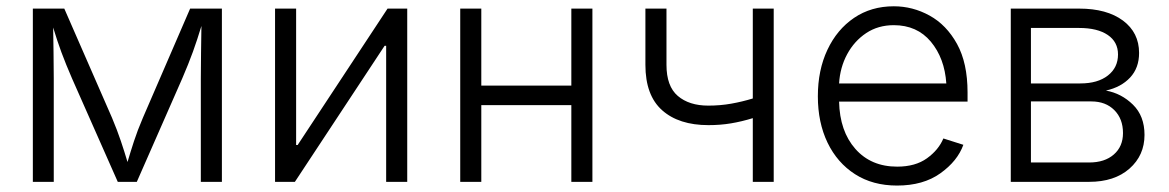

<svg xmlns="http://www.w3.org/2000/svg" viewBox="-20 -573 3682 605"><path d="M83.5 0V-545.9H182.6L333 -201.7Q349.6 -162.1 360.8 -128.7Q372.1 -95.2 381.8 -62.5Q391.1 -94.2 402.1 -127.9Q413.1 -161.6 430.2 -201.7L579.1 -545.9H679.2V0H612.8V-325.2Q612.8 -366.2 613.5 -407.5Q614.3 -448.7 614.7 -491.2Q601.6 -447.8 587.9 -409.9Q574.2 -372.1 554.2 -325.7L411.1 0H351.1L207 -325.7Q187.5 -370.6 173.8 -407.5Q160.2 -444.3 147.5 -486.3Q147.9 -448.2 148.7 -406.7Q149.4 -365.2 149.4 -325.2V0Z M1263.2 0H1196.8V-428.7H1191.9L909.2 0H846.7V-545.9H913.1V-116.2H918L1201.2 -545.9H1263.2Z M1496.6 -545.9V-303.2H1780.3V-545.9H1846.7V0H1780.3V-241.7H1496.6V0H1430.2V-545.9Z M2212.4 -178.7Q2119.1 -178.7 2066.4 -225.6Q2013.7 -272.5 2013.7 -368.7V-545.9H2080.1V-368.7Q2080.1 -301.3 2115.7 -270.8Q2151.4 -240.2 2211.9 -240.2Q2249.5 -240.2 2283.9 -246.3Q2318.4 -252.4 2352.1 -262.7V-545.9H2418V0H2352.1V-200.7Q2316.9 -189.9 2283.4 -184.3Q2250 -178.7 2212.4 -178.7Z M2806.6 11.7Q2730 11.7 2674.1 -24.2Q2618.2 -60.1 2587.6 -123.5Q2557.1 -187 2557.1 -269.5Q2557.1 -352.1 2587.2 -416Q2617.2 -480 2671.1 -516.6Q2725.1 -553.2 2796.4 -553.2Q2856 -553.2 2909.2 -523.9Q2962.4 -494.6 2995.6 -434.6Q3028.8 -374.5 3028.8 -281.7V-252.9H2624Q2626 -159.7 2675.3 -103.8Q2724.6 -47.9 2807.1 -47.9Q2864.3 -47.9 2900.9 -74.2Q2937.5 -100.6 2952.6 -136.7L3015.6 -116.7Q2997.1 -65.4 2943.1 -26.9Q2889.2 11.7 2806.6 11.7ZM2624 -310.1H2961.9Q2956.5 -389.6 2913.1 -441.7Q2869.6 -493.7 2796.4 -493.7Q2747.1 -493.7 2709.5 -468.8Q2671.9 -443.8 2649.4 -402.1Q2627 -360.4 2624 -310.1Z M3165 0V-545.9H3380.4Q3467.8 -545.9 3518.6 -508.1Q3569.3 -470.2 3569.3 -406.2Q3569.3 -358.9 3541 -328.6Q3512.7 -298.3 3464.8 -287.6Q3513.7 -278.8 3550 -243.2Q3586.4 -207.5 3586.4 -147.9Q3586.4 -83.5 3539.1 -41.7Q3491.7 0 3412.1 0ZM3228.5 -61H3412.1Q3460.9 -61 3489.7 -86.2Q3518.6 -111.3 3518.6 -153.8Q3518.6 -198.7 3491.2 -226.1Q3463.9 -253.4 3418.9 -253.4H3228.5ZM3228.5 -310.1H3384.3Q3439 -310.1 3470.9 -335Q3502.9 -359.9 3502.9 -401.4Q3502.9 -440.9 3470.5 -462.9Q3438 -484.9 3380.4 -484.9H3228.5Z"/></svg>

Font: Inter Light
Style: Regular
Weight: 300
Designer: Rasmus Andersson
Foundry: rsms
Version: Version 4.000;git-a52131595